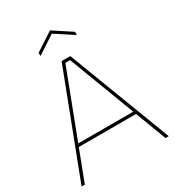

<svg xmlns="http://www.w3.org/2000/svg" viewBox="-209 -1012 1031 1133"><g transform="rotate(-30 306.5 -445.5)"><path d="M433 -788 309 -869 185 -788V-810L309 -891L433 -810ZM324 -680H292L32 0H10L278 -700H337L604 0H582ZM103 -230H511V-210H103Z"/></g></svg>

Font: Albert Sans Thin
Style: Regular
Weight: 250
Designer: Andreas Rasmussen
Foundry: a.Foundry
Version: Version 1.025